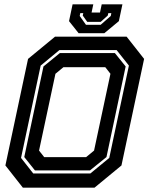

<svg xmlns="http://www.w3.org/2000/svg" viewBox="-20 -870 693 890"><path d="M86 0 5 -103 110 -597 235 -700H567L648 -597L543 -103L418 0ZM185 -141.5H379L416 -172L492 -528L468 -558.5H274L237 -528L161 -172ZM134 -66H399L486.5 -138L577.5 -566L520.5 -638H255.5L168.5 -566L77.5 -138ZM142 -80 92.5 -142 181.5 -562 257.5 -624H512.5L562.5 -562L473.5 -142L397 -80ZM344.5 -716 300 -772 316.5 -850H412.5L404.5 -812H443.5L451.5 -850H547.5L531 -772L463.5 -716ZM378.5 -755H446.5L493.5 -796L496 -809H482L479.5 -798L446.5 -768.5H384.5L363.5 -798L366 -809H352L349.5 -796Z"/></svg>

Font: Tourney Thin
Style: Bold Italic
Weight: 700
Italic angle: -12°
Version: Version 1.015